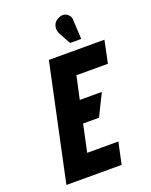

<svg xmlns="http://www.w3.org/2000/svg" viewBox="-166 -1000 857 1088"><g transform="rotate(-20 262.5 -456.0)"><path d="M397 -866Q397 -882 386.5 -894.5Q376 -907 360 -911Q344 -915 324 -905Q304 -896 296 -880.5Q288 -865 289 -849Q290 -833 296 -821L336 -749H403ZM41 0H374L402 -131H214L249 -295H345L410 -427H277L307 -565H497L525 -700H190Z"/></g></svg>

Font: Advent Pro ExtraBold
Style: Italic
Weight: 800
Italic angle: -12°
Version: Version 3.000